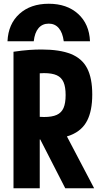

<svg xmlns="http://www.w3.org/2000/svg" viewBox="-20 -1004 540 1024"><path d="M240 -984Q337 -984 396.5 -930Q456 -876 460 -784H320Q314 -830 293.5 -854Q273 -878 240 -878Q206 -878 185.5 -854Q165 -830 160 -784H20Q24 -876 83.5 -930Q143 -984 240 -984ZM52 -728Q99 -735 134.5 -737.5Q170 -740 201 -740Q299 -740 358.5 -716Q418 -692 445 -639.5Q472 -587 472 -500Q472 -414 445 -361Q418 -308 358.5 -284Q299 -260 201 -260Q176 -260 152.5 -261.5Q129 -263 112 -264L160 -384Q175 -382 189.5 -381Q204 -380 215 -380Q258 -380 283 -391.5Q308 -403 319 -428.5Q330 -454 330 -497Q330 -540 319 -565.5Q308 -591 283 -602.5Q258 -614 215 -614Q204 -614 190.5 -613Q177 -612 160 -610L192 -647V0H52ZM328 0 164 -320H314L482 0Z"/></svg>

Font: M PLUS 1 Code
Style: Regular
Weight: 400
Designer: Coji Morishita
Foundry: UNDERFOREST DESIGN
Version: Version 1.005